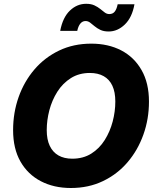

<svg xmlns="http://www.w3.org/2000/svg" viewBox="-20 -964 809 995"><path d="M347.2 10.3Q259.3 10.3 191.7 -24.9Q124 -60.1 85.9 -127Q47.9 -193.8 47.9 -289.6Q47.9 -379.9 76.4 -460.7Q105 -541.5 158.2 -603.8Q211.4 -666 286.1 -701.9Q360.8 -737.8 453.1 -737.8Q541 -737.8 608.2 -702.9Q675.3 -668 713.6 -600.8Q752 -533.7 752 -437.5Q752 -347.2 723.1 -266.4Q694.3 -185.5 641.1 -123.3Q587.9 -61 513.4 -25.4Q439 10.3 347.2 10.3ZM354.5 -141.6Q411.1 -141.6 453.1 -168Q495.1 -194.3 522.7 -238.3Q550.3 -282.2 564 -334.5Q577.6 -386.7 577.6 -438Q577.6 -486.8 562.3 -519.8Q546.9 -552.7 517.3 -569.3Q487.8 -585.9 445.8 -585.9Q389.6 -585.9 347.4 -559.3Q305.2 -532.7 277.3 -488.8Q249.5 -444.8 235.8 -392.8Q222.2 -340.8 222.2 -289.6Q222.2 -241.2 237.8 -208.3Q253.4 -175.3 283 -158.4Q312.5 -141.6 354.5 -141.6ZM543 -800.8Q517.6 -800.8 500.2 -809.1Q482.9 -817.4 470.2 -828.1Q457.5 -838.9 446.8 -846.9Q436 -855 423.3 -855Q407.2 -855 396.2 -841.6Q385.3 -828.1 380.4 -804.2H292Q305.2 -873.5 342 -908.9Q378.9 -944.3 426.3 -944.3Q451.7 -944.3 469 -936.3Q486.3 -928.2 499.3 -917.7Q512.2 -907.2 522.9 -899.2Q533.7 -891.1 546.4 -891.1Q564.9 -891.1 575 -904.3Q585 -917.5 589.8 -941.9H676.8Q664.6 -873.5 627 -837.2Q589.4 -800.8 543 -800.8Z"/></svg>

Font: Inter 17pt ExtraBold
Style: Italic
Weight: 800
Italic angle: -9.3988°
Version: Version 4.001;git-66647c0bb